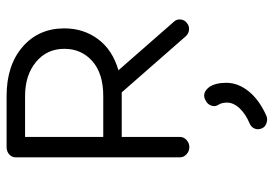

<svg xmlns="http://www.w3.org/2000/svg" viewBox="-144 -439 830 582"><g transform="rotate(-90 271.0 -148.0)"><path d="M493 3Q484 11 472 10Q460 9 452 0L282 -194H147V-18Q147 -6 137.5 2.5Q128 11 116 11Q104 11 94.5 2.5Q85 -6 85 -18V-515Q85 -527 94 -535Q103 -543 116 -543H271Q364 -543 420 -494.5Q476 -446 476 -368Q476 -310 443.5 -266Q411 -222 349 -204L496 -36Q504 -28 503 -16Q502 -4 493 3ZM271 -487H147V-250H271Q339 -250 376.5 -283Q414 -316 414 -368Q414 -421 374 -454Q334 -487 271 -487ZM212 244Q202 249 189.5 245Q177 241 173 231Q168 220 172 209.5Q176 199 187 194Q216 182 233.5 163.5Q251 145 251 125Q251 110 245 100Q238 90 241.5 78.5Q245 67 256 61Q279 47 298 71Q311 90 311 123Q311 159 285 191Q259 223 212 244Z"/></g></svg>

Font: Hoogli Medium
Style: Regular
Weight: 500
Designer: Anand Singh Naorem
Foundry: Brand New Type
Version: Version 1.00 b007